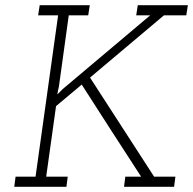

<svg xmlns="http://www.w3.org/2000/svg" viewBox="-20 -720 744 740"><path d="M463 -39H524Q466 -128 409 -216.5Q352 -305 295 -394L196 -311Q186 -243 177 -175Q168 -107 158 -39H241L236 0H35L40 -39H117L204 -661H127L133 -700H326L320 -661H245L207 -386Q205 -378 203.5 -371Q202 -364 201 -356L222 -377L559 -661H505L511 -700H704L698 -661H612L327 -421Q389 -325 450.5 -230Q512 -135 574 -39H656L651 0H458Z"/></svg>

Font: Josefin Slab
Style: Italic
Weight: 400
Italic angle: -12°
Designer: Santiago Orozco
Foundry: Typemade
Version: Version 2.000